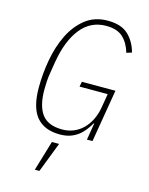

<svg xmlns="http://www.w3.org/2000/svg" viewBox="-139 -796 877 1133"><g transform="rotate(15 300.0 -229.5)"><path d="M455 -103H452Q438 -79 421.5 -58Q405 -37 384 -21.5Q363 -6 336.5 3Q310 12 275 12Q180 12 132 -45Q84 -102 84 -224Q84 -308 99.5 -394Q115 -480 149.5 -550.5Q184 -621 240 -665.5Q296 -710 377 -710Q459 -710 502 -669.5Q545 -629 562 -565L530 -555Q514 -611 478.5 -644.5Q443 -678 375 -678Q281 -678 221 -603.5Q161 -529 138 -393L127 -325Q122 -296 120.5 -269.5Q119 -243 119 -220Q119 -121 156.5 -70.5Q194 -20 281 -20Q319 -20 351 -33.5Q383 -47 407.5 -71.5Q432 -96 448.5 -129.5Q465 -163 472 -202L487 -291H315L321 -322H526L472 0H438ZM242 67H286L215 251H187Z"/></g></svg>

Font: IBM Plex Mono ExtraLight
Style: Italic
Weight: 200
Italic angle: -9°
Monospace: yes
Designer: Mike Abbink, Paul van der Laan, Pieter van Rosmalen
Foundry: Bold Monday
Version: Version 2.3